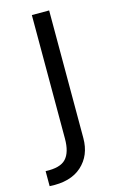

<svg xmlns="http://www.w3.org/2000/svg" viewBox="-144 -572 493 815"><g transform="rotate(-15 102.0 -164.0)"><path d="M-31 130Q33 133 58.5 105.5Q84 78 84 18V-525H160V36Q160 112 110 157Q60 202 -31 196Z"/></g></svg>

Font: Easer Grotesk Light
Style: Regular
Weight: 300
Designer: Boardeaser, Bonnie Shaver-Troup, Thomas Jockin
Foundry: Lexend
Version: Version 1.008;Glyphs 3.1.2 (3151)